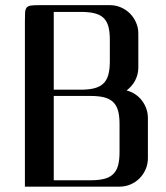

<svg xmlns="http://www.w3.org/2000/svg" viewBox="-20 -714 634 734"><path d="M399.9 -694.3Q422.4 -694.3 442.1 -685.8Q461.9 -677.2 476.8 -662.4Q491.7 -647.5 500.2 -627.7Q508.8 -607.9 508.8 -585.9V-456.5Q508.8 -429.2 496.6 -406.2Q484.4 -383.3 463.9 -368.2Q481.4 -363.8 496.6 -353.8Q511.7 -343.8 522.5 -329.8Q533.2 -315.9 539.3 -298.8Q545.4 -281.7 545.4 -262.7V-109.4Q545.4 -86.9 536.9 -67.1Q528.3 -47.4 513.7 -32.5Q499 -17.6 479.2 -9Q459.5 -0.5 437 -0.5H75.2V-630.9Q75.2 -653.3 75.9 -666Q76.7 -678.7 82 -685.1Q87.4 -691.4 98.9 -692.9Q110.4 -694.3 132.3 -694.3ZM185.5 -668.5V-371.1H289.1Q319.8 -371.1 341.1 -376.7Q362.3 -382.3 375.5 -395Q388.7 -407.7 394.3 -428.7Q399.9 -449.7 399.9 -480V-561.5Q399.9 -592.3 394.3 -612.8Q388.7 -633.3 375.5 -645.8Q362.3 -658.2 341.1 -663.3Q319.8 -668.5 289.1 -668.5ZM185.5 -347.2V-24.9H326.7Q357.4 -24.9 378.4 -30.3Q399.4 -35.6 412.6 -48.3Q425.8 -61 431.4 -81.5Q437 -102.1 437 -132.8V-239.7Q437 -270 431.4 -290.5Q425.8 -311 412.6 -323.7Q399.4 -336.4 378.4 -341.8Q357.4 -347.2 326.7 -347.2Z"/></svg>

Font: Unique
Style: Regular
Weight: 400
Designer: Anna Pocius (aka Artmaker)
Foundry: Anna Pocius
Version: Version 1.000 2013 initial release